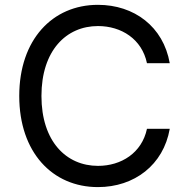

<svg xmlns="http://www.w3.org/2000/svg" viewBox="-20 -757 769 787"><path d="M582.4 -497.9H675.8C649.5 -648.4 529.5 -737.2 381.4 -737.2C195 -737.2 58.9 -594.5 58.9 -363.6C58.9 -132.8 194.6 9.9 381.4 9.9C530.9 9.9 649.9 -81 675.8 -229H582.4C561.4 -130 476.9 -77.1 381.7 -77.1C251.4 -77.1 149.9 -177.6 149.9 -363.6C149.9 -549.4 251.1 -650.2 381.7 -650.2C477.3 -650.2 561.8 -596.9 582.4 -497.9Z"/></svg>

Font: GiG Sans Text
Style: Regular
Weight: 400
Designer: Andreas Faust
Version: Version 1.100;FEAKit 1.0